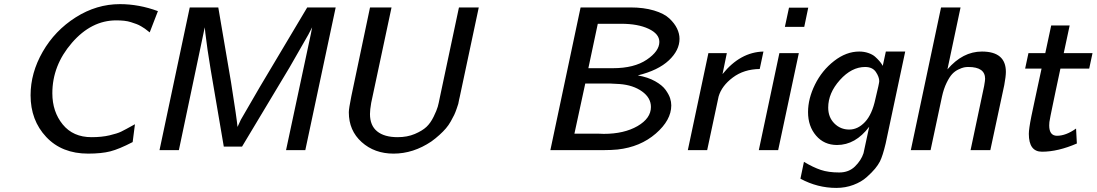

<svg xmlns="http://www.w3.org/2000/svg" viewBox="-20 -731 5340 935"><path d="M128.9 -267.1Q128.9 -376 188 -479Q247.1 -582 348.6 -646.5Q450.2 -710.9 564 -710.9Q656.7 -710.9 749 -676.8L709 -573.2L700.2 -580.1Q690.4 -587.9 685.3 -591.6Q680.2 -595.2 668 -602.5Q655.8 -609.9 644.3 -614Q632.8 -618.2 617.9 -623Q603 -627.9 584.5 -629.9Q565.9 -631.8 545.9 -631.8Q424.8 -631.8 329.8 -522Q234.9 -412.1 234.9 -276.9Q234.9 -187 285.4 -125Q335.9 -63 425.8 -63Q475.6 -63 513.7 -72Q551.8 -81.1 569.3 -89.6Q586.9 -98.1 637.2 -126L626 -39.1Q560.1 -4.9 517.1 6.1Q474.1 17.1 409.2 17.1Q281.2 17.1 205.1 -64Q128.9 -145 128.9 -267.1Z M756.8 0 903.8 -693.8 904.8 -694.8H1043L1105 -331.1Q1133.8 -148.9 1136.7 -112.8L1152.8 -147.9L1245.1 -307.1L1476.1 -694.8H1614.7L1466.8 0H1373L1494.1 -566.9L1500 -598.1L1481.9 -563L1390.1 -402.8L1158.7 -17.1H1069.8L1005.9 -392.1L990.7 -488.8L980 -569.8L977.1 -598.1L851.1 0Z M1678.7 -184.1Q1678.7 -202.1 1690.9 -262.2L1781.7 -693.8L1782.7 -694.8H1886.7L1787.6 -230Q1781.7 -195.8 1781.7 -175.8Q1781.7 -119.6 1816.7 -91.3Q1851.6 -63 1916.5 -63Q1963.4 -63 2000 -78.6Q2036.6 -94.2 2056.6 -113Q2076.7 -131.8 2091.8 -162.8Q2106.9 -193.8 2111.8 -211.4Q2116.7 -229 2121.6 -254.9L2214.8 -693.8L2215.8 -694.8H2311.5L2218.8 -258.8L2215.8 -246.1Q2213.9 -232.9 2211.7 -225.3Q2209.5 -217.8 2203.6 -200.9Q2197.8 -184.1 2191.7 -171.1Q2185.5 -158.2 2175 -139.6Q2164.6 -121.1 2151.6 -106Q2138.7 -90.8 2120.1 -74Q2101.6 -57.1 2080.6 -42Q1992.7 17.1 1896.5 17.1Q1803.7 17.1 1741.2 -39.1Q1678.7 -95.2 1678.7 -184.1Z M2660.2 0 2807.1 -693.8 2808.1 -694.8H3049.3Q3115.2 -694.8 3164.8 -679.9Q3214.4 -665 3239.7 -641.1Q3265.1 -617.2 3277.1 -592Q3289.1 -566.9 3289.1 -542Q3289.1 -485.8 3237.1 -437Q3185.1 -388.2 3085.9 -363.8Q3135.7 -355 3170.4 -335.4Q3205.1 -315.9 3221.2 -293.5Q3237.3 -271 3243.2 -252.9Q3249 -234.9 3249 -217.8Q3249 -146 3173.6 -80.6Q3098.1 -15.1 2987.3 -2.9Q2956.5 0 2923.3 0ZM2777.3 -80.1H2893.1Q2897.9 -80.1 2907 -79.6Q2916 -79.1 2919.9 -79.1Q3019 -79.1 3084.5 -116.9Q3149.9 -154.8 3149.9 -210Q3149.9 -254.9 3106.4 -285.9Q3063 -316.9 2997.1 -321.8Q2967.3 -323.7 2951.2 -324.2H2830.1ZM2845.2 -398.9H2964.4Q3068.4 -398.9 3129.6 -440.4Q3190.9 -481.9 3190.9 -526.9Q3190.9 -565.9 3138.9 -590.6Q3086.9 -615.2 3004.9 -615.2H2891.1Z M3329.6 0 3429.7 -472.2H3519.5L3498.5 -370.1Q3584.5 -477.1 3697.8 -480L3679.7 -395Q3602.5 -394 3548.6 -353.5Q3494.6 -313 3479.5 -261.2L3423.8 0Z M3675.3 0 3775.4 -472.2H3870.1L3769.5 0ZM3802.2 -600.1 3822.3 -693.8H3916L3896.5 -600.1Z M3877.9 139.2 3895 57.1Q3939.9 84 3977.1 96.4Q4014.2 108.9 4066.9 108.9Q4113.8 108.9 4143.8 79.3Q4173.8 49.8 4185.1 15.1Q4186 13.2 4212.9 -113.8Q4146 -24.9 4056.2 -24.9Q3993.2 -24.9 3954.1 -70.6Q3915 -116.2 3915 -185.1Q3915 -251 3949 -319.6Q3982.9 -388.2 4042 -434.1Q4101.1 -480 4164.1 -480Q4188 -480 4208.5 -472.9Q4229 -465.8 4241 -455.3Q4252.9 -444.8 4262 -434.3Q4271 -423.8 4274.9 -417L4278.8 -410.2L4293.9 -480H4388.2L4293 -32.2Q4278.8 27.8 4265.1 55.2Q4256.3 72.3 4241.2 90.6Q4226.1 108.9 4200.4 131.8Q4174.8 154.8 4136 169.4Q4097.2 184.1 4052.7 184.1Q3960.9 184.1 3877.9 139.2ZM4013.2 -207Q4013.2 -160.2 4043 -130.1Q4072.8 -100.1 4115.7 -100.1Q4157.7 -100.1 4192.4 -137Q4227.1 -173.8 4243.2 -250Q4262.2 -328.1 4261.7 -335.9Q4261.7 -356 4245.4 -380.4Q4229 -404.8 4192.9 -404.8Q4127 -404.8 4070.1 -341.3Q4013.2 -277.8 4013.2 -207Z M4415.5 0 4562.5 -693.8 4563.5 -694.8H4657.7L4593.8 -393.1Q4668 -480 4761.7 -480Q4878.4 -480 4878.4 -380.9Q4878.4 -358.9 4870.6 -316.9L4802.7 0H4706.5L4772.5 -312Q4777.3 -339.8 4777.3 -347.2Q4777.3 -404.8 4695.8 -404.8Q4695.3 -404.8 4694.3 -404.8Q4684.6 -404.8 4674.6 -402.8Q4664.6 -400.9 4647.5 -392.8Q4630.4 -384.8 4616.9 -370.4Q4603.5 -356 4589.6 -327.4Q4575.7 -298.8 4567.4 -261.2L4511.7 0Z M4972.2 -397 4988.3 -472.2H5070.3L5099.1 -606.9H5189L5160.2 -472.2H5300.3L5284.2 -397H5144Q5131.8 -340.8 5120.6 -286.9Q5109.4 -232.9 5104.7 -210.4Q5100.1 -188 5095.7 -166.5Q5091.3 -145 5090.3 -136.5Q5089.4 -127.9 5089.4 -120.1Q5089.4 -70.3 5127 -69.8Q5170.9 -69.8 5220.2 -105L5224.1 -32.2Q5132.3 7.8 5054.2 7.8Q4990.2 7.8 4990.2 -79.1Q4990.2 -91.3 4993.2 -112.1Q4996.1 -132.8 5002.7 -165.5Q5009.3 -198.2 5016.1 -229Q5022.9 -259.8 5033.4 -309.8Q5043.9 -359.9 5052.2 -397Z"/></svg>

Font: CMU Bright
Style: SemiBoldOblique
Weight: 600
Italic angle: -12°
Version: Version 0.7.0